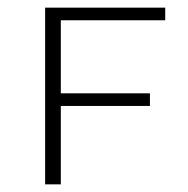

<svg xmlns="http://www.w3.org/2000/svg" viewBox="-20 -482 492 502"><path d="M98 0V-462H139V0ZM112 -205V-238H372V-205ZM112 -429V-462H412V-429Z"/></svg>

Font: Ysabeau SC ExtraLight
Style: Regular
Weight: 250
Designer: Christian Thalmann (Catharsis Fonts)
Version: Version 2.001;gftools[0.9.30]; featfreeze: smcp